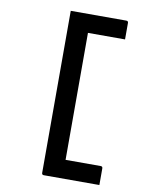

<svg xmlns="http://www.w3.org/2000/svg" viewBox="-97 -822 793 1035"><g transform="rotate(10 300.0 -305.0)"><path d="M520 144H216Q205 144 205 133V-754H509Q520 -754 520 -743V-653H317V42H509Q520 42 520 53Z"/></g></svg>

Font: Recursive Mn Lnr St Med
Style: Regular
Weight: 500
Monospace: yes
Version: Version 1.079;hotconv 1.0.112;makeotfexe 2.5.65598; ttfautoh